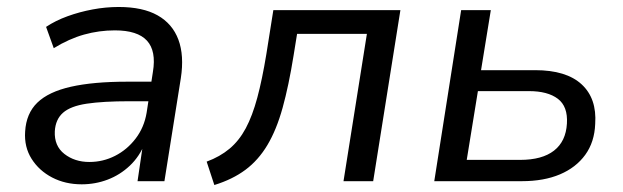

<svg xmlns="http://www.w3.org/2000/svg" viewBox="-20 -519 1786 550"><path d="M214 9Q167 9 129.5 -10.5Q92 -30 70.5 -64Q49 -98 52 -142Q55 -194 87 -225Q119 -256 183 -270.5Q247 -285 344 -285H426L417 -229H351Q275 -229 228.5 -222Q182 -215 160.5 -196Q139 -177 137 -143Q135 -101 164.5 -78Q194 -55 236 -55Q275 -55 309.5 -72.5Q344 -90 368.5 -122Q393 -154 400 -196L418 -313Q428 -373 401 -402.5Q374 -432 309 -432Q264 -432 221 -420Q178 -408 134 -381L112 -442Q139 -460 173.5 -472.5Q208 -485 245.5 -492Q283 -499 320 -499Q389 -499 431.5 -475Q474 -451 491 -405.5Q508 -360 498 -295L451 0H374L390 -109H395Q380 -71 352 -44.5Q324 -18 288.5 -4.5Q253 9 214 9Z M594 11 572 -56Q610 -70 637.5 -93Q665 -116 684 -151.5Q703 -187 717 -239Q731 -291 743 -364L763 -490H1127L1049 0H964L1031 -422H831L821 -360Q807 -273 789.5 -210Q772 -147 746 -103.5Q720 -60 683 -32.5Q646 -5 594 11Z M1224 0 1301 -490H1386L1358 -318H1513Q1602 -318 1646 -277.5Q1690 -237 1685 -164Q1683 -112 1656.5 -75.5Q1630 -39 1584 -19.5Q1538 0 1475 0ZM1317 -61H1470Q1533 -61 1567 -87.5Q1601 -114 1604 -165Q1607 -214 1578 -236Q1549 -258 1495 -258H1349Z"/></svg>

Font: Nunito Sans 10pt
Style: Italic
Weight: 400
Italic angle: -9°
Designer: Vernon Adams
Foundry: Vernon Adams
Version: Version 3.101;gftools[0.9.27]